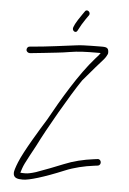

<svg xmlns="http://www.w3.org/2000/svg" viewBox="-56 -856 599 890"><g transform="rotate(5 243.5 -411.5)"><path d="M276.8 -718C287 -738.4 298.2 -757.4 310.4 -775L321.7 -791C335 -805.7 312.8 -824.7 303.2 -810L292 -794C265.3 -755.9 252.9 -732.3 254.8 -723C257.1 -711.6 271.1 -706.1 276.8 -718ZM65 -595 77 -596C85.7 -596.7 102.7 -598.4 128 -601.3C175.2 -607 209.6 -609.2 249.3 -616.2C287.2 -622.8 327.8 -624 375.2 -624H392.7C390 -618.7 382.4 -609.4 369.9 -596.2C299.6 -517.2 225.5 -391.1 172.8 -295.5C143.9 -249 76.6 -139.6 55.1 -85.8C45 -60.6 40 -43.8 40 -35.5C40 -11.6 59.1 -8 84.5 -8C112.2 -8 180 -27.7 274.4 -67C315 -83.9 362.8 -95.3 408.7 -101L424.7 -103C444.2 -106.3 439.6 -136.2 420.7 -133L404.7 -131C356.7 -125 308.8 -113.3 267.2 -96C234.5 -82.4 178.6 -60.9 142 -48C120.7 -41.3 104.5 -38 93.5 -38C82.5 -38 74.7 -38.3 70 -39C74.8 -53.5 78.5 -67 87 -84C105 -119.9 108.9 -125.1 132.4 -169.3C172.7 -250.7 265.9 -413.1 318 -489.7C364.4 -544.5 393 -577.6 403.7 -589C413.7 -599.7 420.7 -609.7 424.7 -619C427.3 -622.3 428 -628.5 426.7 -637.5C423.9 -656 407.2 -654 382.7 -654C369.3 -654 356.7 -653.8 344.7 -653.5L310.4 -652.5C300.8 -652.2 290.5 -651.3 279.6 -650C223.8 -643.2 147.6 -632.1 75 -626L63 -625C54.8 -625 49 -617.8 49 -609.5C49 -601.1 56.8 -595 65 -595Z"/></g></svg>

Font: MewTooHand
Style: Condensed
Weight: 400
Designer: Mew Too, Robert Jablonski
Version: Version 0.77